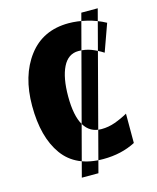

<svg xmlns="http://www.w3.org/2000/svg" viewBox="-123 -845 821 1005"><g transform="rotate(-15 288.0 -342.5)"><path d="M504 -760 284 75H194L415 -760ZM348 -570Q385 -570 416.5 -558Q448 -546 479 -526L532 -674Q486 -699 434.5 -711.5Q383 -724 336 -724Q196 -724 118 -621Q40 -518 40 -355Q40 -185 110.5 -87.5Q181 10 329 10Q427 10 504 -30V-189Q470 -170 434 -157Q398 -144 360 -144Q235 -144 235 -354Q235 -455 263.5 -512.5Q292 -570 348 -570Z"/></g></svg>

Font: Noto Sans Display SemiCondensed Black
Style: Regular
Weight: 900
Width: 4
Designer: Monotype Design Team
Foundry: Monotype Imaging Inc.
Version: Version 1.900